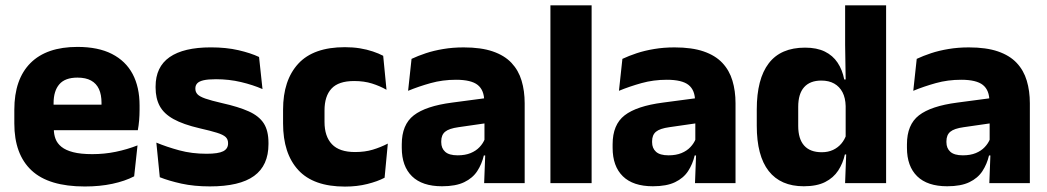

<svg xmlns="http://www.w3.org/2000/svg" viewBox="-20 -680 3888 713"><path d="M295 12.5Q160.9 12.5 97.1 -47.2Q33.2 -107 33.2 -221.4V-272.5Q33.2 -385.7 93.1 -445.8Q152.9 -505.8 267.7 -505.8Q344.5 -505.8 395.6 -479.7Q446.8 -453.6 472.6 -405.1Q498.3 -356.5 498.3 -288.5V-272.1Q498.3 -253 496.7 -233.3Q495 -213.5 491.8 -196.4H354.1Q355.8 -225.6 356.4 -251.4Q357 -277.2 357 -297.9Q357 -328.3 347.5 -349.2Q337.9 -370 318.2 -380.9Q298.5 -391.8 267.7 -391.8Q221.7 -391.8 200.4 -367.1Q179 -342.4 179 -296.9V-252L179.9 -235.3V-200.5Q179.9 -181.3 186.2 -164.4Q192.5 -147.5 208.3 -134.7Q224.2 -121.9 251.9 -114.8Q279.7 -107.6 322.6 -107.6Q367.9 -107.6 410 -116.3Q452.1 -125 490.7 -140.1L478.2 -25.2Q444.2 -7.5 397.6 2.5Q351.1 12.5 295 12.5ZM461 -196.4H114.2V-291.2H461Z M759.4 12.2Q700.8 12.2 653.8 1.9Q606.9 -8.5 573.4 -21.9L560.6 -150.4Q599 -134.4 645.7 -121.7Q692.5 -109 747 -109Q790.7 -109 808.8 -118.3Q826.9 -127.6 826.9 -147.1V-149Q826.9 -162.7 817.8 -171.3Q808.7 -179.8 785.7 -187Q762.8 -194.2 721.8 -203.5Q660.3 -217.8 624.5 -237.7Q588.6 -257.6 573.2 -286.2Q557.8 -314.8 557.8 -354.5V-358.6Q557.8 -431.6 609.9 -467.9Q662 -504.1 763 -504.1Q820 -504.1 865.6 -493.6Q911.2 -483 942 -468.4L954.8 -349.2Q919.2 -364.8 874.9 -375.3Q830.6 -385.8 782.1 -385.8Q752.5 -385.8 735.7 -381.9Q718.9 -377.9 712.2 -370.3Q705.5 -362.8 705.5 -352.1V-350.3Q705.5 -338.4 713.4 -329.9Q721.3 -321.4 742.7 -313.9Q764.1 -306.5 804.2 -297.2Q865.8 -283.5 903.9 -266.3Q941.9 -249.2 959.5 -221.9Q977 -194.7 977 -149.3V-144.9Q977 -65.4 923.5 -26.6Q870 12.2 759.4 12.2Z M1261.1 12.9Q1144.1 12.9 1087.7 -48.5Q1031.2 -109.9 1031.2 -221.7V-272.7Q1031.2 -382.2 1087.7 -443.5Q1144.2 -504.8 1260.7 -504.8Q1290.4 -504.8 1316.5 -500.6Q1342.6 -496.3 1364.5 -488.9Q1386.4 -481.6 1403 -472.8L1415.3 -346.6Q1391 -360.5 1361.6 -369.8Q1332.2 -379.1 1295 -379.1Q1237.1 -379.1 1211.1 -351Q1185.1 -323 1185.1 -270V-227.3Q1185.1 -173.4 1212.7 -144.4Q1240.2 -115.4 1298.5 -115.4Q1335.1 -115.4 1364.3 -124.2Q1393.5 -133 1420.2 -146.8L1408.2 -20Q1382.1 -6.2 1344 3.3Q1306 12.9 1261.1 12.9Z M1928.4 0H1777.9L1782.6 -123L1779.1 -130.7V-284L1778.2 -303.9Q1778.2 -345.1 1754 -364.5Q1729.8 -383.8 1673.3 -383.8Q1623.8 -383.8 1579.3 -371.4Q1534.8 -359 1495.5 -342.8L1508.3 -461.4Q1531.8 -472.5 1561.2 -482.3Q1590.7 -492.1 1626.1 -498Q1661.4 -504 1701.9 -504Q1766.5 -504 1810.1 -489Q1853.6 -474 1879.5 -446.4Q1905.5 -418.8 1916.9 -380.6Q1928.4 -342.5 1928.4 -296.4ZM1621.5 11.7Q1547.9 11.7 1510 -25.4Q1472 -62.6 1472 -131V-144.3Q1472 -217.1 1516.6 -251.7Q1561.3 -286.3 1658.8 -299L1790.8 -316.5L1799.8 -224.6L1682.8 -207.7Q1647.3 -202.8 1633 -190.8Q1618.6 -178.8 1618.6 -155.4V-151.8Q1618.6 -129.5 1633.1 -116.4Q1647.6 -103.2 1679.6 -103.2Q1707.5 -103.2 1727.6 -111.5Q1747.8 -119.8 1760.9 -133.8Q1774.1 -147.7 1780.6 -164.4L1802.1 -102.7H1776.8Q1769.1 -70.3 1752.2 -44.5Q1735.3 -18.6 1703.9 -3.5Q1672.6 11.7 1621.5 11.7Z M2177 0H2024V-660.3H2177Z M2711.4 0H2560.9L2565.6 -123L2562.1 -130.7V-284L2561.2 -303.9Q2561.2 -345.1 2537 -364.5Q2512.8 -383.8 2456.3 -383.8Q2406.8 -383.8 2362.3 -371.4Q2317.8 -359 2278.5 -342.8L2291.3 -461.4Q2314.8 -472.5 2344.2 -482.3Q2373.7 -492.1 2409.1 -498Q2444.4 -504 2484.9 -504Q2549.5 -504 2593.1 -489Q2636.6 -474 2662.5 -446.4Q2688.5 -418.8 2699.9 -380.6Q2711.4 -342.5 2711.4 -296.4ZM2404.5 11.7Q2330.9 11.7 2293 -25.4Q2255 -62.6 2255 -131V-144.3Q2255 -217.1 2299.6 -251.7Q2344.3 -286.3 2441.8 -299L2573.8 -316.5L2582.8 -224.6L2465.8 -207.7Q2430.3 -202.8 2416 -190.8Q2401.6 -178.8 2401.6 -155.4V-151.8Q2401.6 -129.5 2416.1 -116.4Q2430.6 -103.2 2462.6 -103.2Q2490.5 -103.2 2510.6 -111.5Q2530.8 -119.8 2543.9 -133.8Q2557.1 -147.7 2563.6 -164.4L2585.1 -102.7H2559.8Q2552.1 -70.3 2535.2 -44.5Q2518.3 -18.6 2486.9 -3.5Q2455.6 11.7 2404.5 11.7Z M2964.8 11.7Q2879 11.7 2834.6 -44.9Q2790.3 -101.4 2790.3 -213.2V-273.3Q2790.3 -386.8 2834.8 -444.9Q2879.3 -503.1 2969.5 -503.1Q3013.3 -503.1 3043 -488.5Q3072.7 -473.9 3090.3 -447.5Q3108 -421.1 3115.1 -385H3156.7L3120.4 -286.2Q3119.6 -316.4 3108.7 -337.4Q3097.7 -358.4 3077.9 -369.6Q3058.1 -380.8 3030 -380.8Q2988.2 -380.8 2966.2 -356.3Q2944.2 -331.8 2944.2 -283.1V-212.6Q2944.2 -164.1 2966.3 -139.4Q2988.3 -114.7 3031.8 -114.7Q3055.1 -114.7 3073.4 -123.2Q3091.6 -131.7 3104.2 -146.5Q3116.8 -161.4 3123 -180.3L3160.3 -106.4H3117.5Q3110.2 -73.5 3092.7 -46.6Q3075.1 -19.7 3044.2 -4Q3013.2 11.7 2964.8 11.7ZM3270.6 0H3118.3L3123 -124.3L3120.4 -150.7V-349.5L3120.6 -371L3118.4 -513.7V-660.3H3270.6Z M3804.4 0H3653.9L3658.6 -123L3655.1 -130.7V-284L3654.2 -303.9Q3654.2 -345.1 3630 -364.5Q3605.8 -383.8 3549.3 -383.8Q3499.8 -383.8 3455.3 -371.4Q3410.8 -359 3371.5 -342.8L3384.3 -461.4Q3407.8 -472.5 3437.2 -482.3Q3466.7 -492.1 3502.1 -498Q3537.4 -504 3577.9 -504Q3642.5 -504 3686.1 -489Q3729.6 -474 3755.5 -446.4Q3781.5 -418.8 3792.9 -380.6Q3804.4 -342.5 3804.4 -296.4ZM3497.5 11.7Q3423.9 11.7 3386 -25.4Q3348 -62.6 3348 -131V-144.3Q3348 -217.1 3392.6 -251.7Q3437.3 -286.3 3534.8 -299L3666.8 -316.5L3675.8 -224.6L3558.8 -207.7Q3523.3 -202.8 3509 -190.8Q3494.6 -178.8 3494.6 -155.4V-151.8Q3494.6 -129.5 3509.1 -116.4Q3523.6 -103.2 3555.6 -103.2Q3583.5 -103.2 3603.6 -111.5Q3623.8 -119.8 3636.9 -133.8Q3650.1 -147.7 3656.6 -164.4L3678.1 -102.7H3652.8Q3645.1 -70.3 3628.2 -44.5Q3611.3 -18.6 3579.9 -3.5Q3548.6 11.7 3497.5 11.7Z"/></svg>

Font: Anek Devanagari Medium
Style: Regular
Weight: 500
Designer: Kailash Malviya (Devanagari) & Yesha Goshar (Latin)
Foundry: Ek Type
Version: Version 1.003